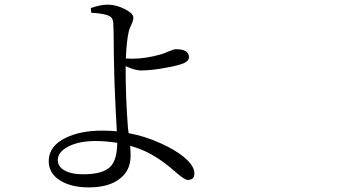

<svg xmlns="http://www.w3.org/2000/svg" viewBox="-20 -773 1540 829"><path d="M363.3 36.1Q286.1 36.1 238.3 5.4Q190.4 -25.4 190.4 -77.1Q190.4 -141.6 261.7 -176.8Q325.2 -209 420.9 -209Q455.1 -209 484.4 -206.1Q483.4 -231.4 479.5 -297.9Q472.7 -437.5 472.7 -481.4Q472.7 -495.1 471.7 -527.3Q470.7 -657.2 469.2 -672.9Q467.8 -688.5 461.9 -695.8Q456.1 -703.1 442.4 -708Q416 -715.8 374 -717.8L372.1 -738.3Q414.1 -752.9 444.3 -752.9Q481.4 -752.9 518.6 -733.9Q555.7 -714.8 555.7 -697.3Q555.7 -684.6 546.9 -666Q539.1 -650.4 536.1 -637.7Q526.4 -596.7 523.4 -520.5Q534.2 -519.5 551.8 -519.5Q609.4 -519.5 677.7 -539.1Q690.4 -543 710 -551.8Q731.4 -560.5 739.3 -560.5Q795.9 -560.5 795.9 -526.4Q795.9 -505.9 759.8 -495.1Q732.4 -486.3 685.5 -478.5Q629.9 -468.8 587.9 -468.8Q563.5 -468.8 522.5 -487.3V-474.6Q522.5 -352.5 532.2 -223.6Q534.2 -206.1 535.2 -198.2Q608.4 -184.6 675.8 -153.3Q732.4 -127.9 770.5 -97.7Q819.3 -58.6 819.3 -24.4Q819.3 3.9 791 3.9Q777.3 3.9 740.2 -28.3Q685.5 -77.1 636.7 -104.5Q596.7 -127.9 542 -143.6Q543.9 -118.2 543.9 -100.6Q543.9 -37.1 498 -2Q451.2 36.1 363.3 36.1ZM338.9 -20.5Q424.8 -20.5 457 -53.7Q485.4 -83 486.3 -156.2Q437.5 -164.1 391.6 -164.1Q321.3 -164.1 275.4 -140.6Q229.5 -117.2 229.5 -82Q229.5 -54.7 256.8 -38.1Q286.1 -20.5 338.9 -20.5Z"/></svg>

Font: Bpmf GenYo Min R
Style: R
Weight: 400
Foundry: But Ko
Version: Version 1.320